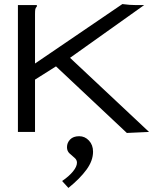

<svg xmlns="http://www.w3.org/2000/svg" viewBox="-20 -648 790 943"><path d="M255 -322 152 -257V0H68V-623H161V-616Q155 -610 153.5 -603Q152 -596 152 -579V-336L581 -628Q618 -623 649 -623H688L324 -364L712 0L603 5ZM316 275 285 241Q319 218 338.5 194Q358 170 358 151Q358 137 346 127Q334 117 321.5 105.5Q309 94 309 75Q309 53 324.5 37Q340 21 369 21Q397 21 417 42.5Q437 64 437 97Q437 141 405 185Q373 229 316 275Z"/></svg>

Font: Inconsolata ExtraExpanded
Style: Regular
Weight: 400
Width: 8
Monospace: yes
Designer: Raph Levien, Cyreal, Brenton Simpson
Foundry: Raph Levien, Cyreal, Google
Version: Version 3.001; ttfautohint (v1.8.2.53-6de2)